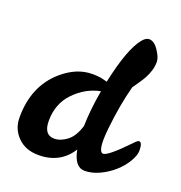

<svg xmlns="http://www.w3.org/2000/svg" viewBox="-135 -862 931 986"><g transform="rotate(20 331.0 -369.0)"><path d="M644 -236Q662 -236 662 -190Q662 -165 641 -129.5Q620 -94 586.5 -64.5Q553 -35 512 -16Q471 3 432 3Q377 3 360 -87Q300 8 182 8Q110 8 67 -36Q24 -80 25 -143Q25 -313 138 -411Q216 -478 300 -478Q338 -478 360 -472L383 -466Q424 -659 478 -724Q496 -746 514 -746Q543 -746 568 -706Q590 -673 590 -649Q590 -625 583 -602Q576 -579 565.5 -559.5Q555 -540 542 -521.5Q529 -503 516 -484Q487 -376 473 -242Q469 -204 469 -181Q469 -112 492 -112Q518 -112 618 -216Q636 -236 644 -236ZM172 -176Q172 -99 229 -99Q263 -99 297.5 -125Q332 -151 351 -212Q353 -302 372 -410Q292 -394 232 -332Q172 -270 172 -176Z"/></g></svg>

Font: Leckerli One
Style: Regular
Weight: 400
Version: Version 1.001